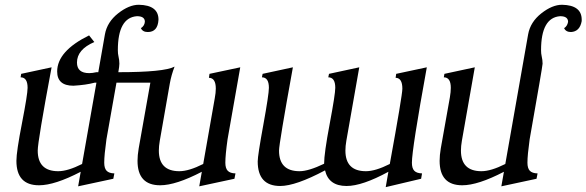

<svg xmlns="http://www.w3.org/2000/svg" viewBox="-20 -770 2459 805"><path d="M815.4 11.2 826.2 -49.8Q717.3 6.8 651.4 6.8Q556.6 6.8 556.6 -95.7Q556.6 -119.1 561.5 -147.9L610.4 -423.3H468.3L426.3 -186Q417 -119.6 417 -87.9Q417 -64.5 427 -54Q437 -43.5 459.5 -43L455.1 -20.5L307.6 11.2L318.4 -49.8Q209.5 6.8 143.6 6.8Q48.8 6.8 48.8 -95.7Q48.8 -133.8 72.3 -254.4Q95.7 -375 95.7 -401.9Q95.7 -445.8 66.4 -445.8L68.8 -460.4L196.3 -487.8Q138.2 -176.8 138.2 -138.7Q138.2 -52.2 224.1 -52.2Q264.2 -52.2 324.2 -82.5L384.3 -423.3H376.5Q340.3 -413.6 287.6 -410.6Q219.7 -410.6 219.7 -470.2Q219.7 -555.7 353.5 -621.6L375.5 -593.8Q302.7 -562.5 302.7 -507.8Q302.7 -463.4 354 -463.4Q367.2 -463.4 384.3 -467.3H392.1L419.9 -626Q429.2 -677.7 475.1 -713.9Q521 -750 562 -750Q644.5 -748.5 644.5 -687.5Q641.6 -635.7 599.6 -635.7Q578.1 -635.7 570.8 -651.9Q585.9 -661.6 587.4 -678.7Q587.4 -702.1 554.2 -702.1Q474.1 -696.3 474.1 -559.6Q474.1 -544.9 476.6 -534.7Q480.5 -518.1 480.5 -502.9Q480.5 -492.2 476.1 -467.3Q668.5 -467.3 711.9 -490.7Q698.2 -455.1 691.9 -419.4L649.9 -179.7Q646 -157.2 646 -138.7Q646 -52.2 731.9 -52.2Q772 -52.2 832 -82.5L880.4 -357.9Q884.8 -381.3 884.8 -398.4Q884.8 -443.4 856 -443.8L858.4 -460.4L987.3 -487.8L934.1 -186Q924.8 -119.6 924.8 -87.9Q924.8 -64.5 934.8 -54Q944.8 -43.5 967.3 -43L962.9 -20.5Z M1597.2 14.6 1608.4 -49.8Q1499 9.8 1433.1 9.8Q1357.9 9.8 1342.8 -55.7Q1219.7 9.8 1154.8 9.8Q1060.5 9.8 1060.5 -93.3Q1060.5 -117.7 1084 -246.3Q1107.4 -375 1107.4 -401.9Q1107.4 -445.8 1078.1 -445.8L1081.1 -460.4L1208 -487.8Q1149.9 -167 1149.9 -138.7Q1149.9 -52.2 1235.8 -52.2Q1273.9 -52.2 1338.9 -83.5Q1338.9 -126.5 1362.3 -250.7Q1385.7 -375 1385.7 -401.9Q1385.7 -445.8 1356.4 -445.8L1359.4 -460.4L1486.3 -487.8L1432.1 -179.7Q1428.2 -157.2 1428.2 -138.7Q1428.2 -52.2 1514.2 -52.2Q1554.2 -52.2 1614.3 -82.5Q1667 -371.6 1667 -397.9Q1667 -443.4 1638.7 -443.8L1641.1 -460.4L1769.5 -487.8Q1707 -144 1707 -87.9Q1707 -64.5 1717 -54Q1727.1 -43.5 1749.5 -43L1745.6 -20.5Z M2082 11.2 2092.8 -49.8Q1983.9 6.8 1918 6.8Q1823.2 6.8 1823.2 -95.7Q1823.2 -119.1 1828.1 -147.9L1866.2 -361.8Q1870.1 -384.8 1870.1 -401.9Q1870.1 -445.8 1840.8 -445.8L1843.3 -460.4L1970.7 -487.8L1916.5 -179.7Q1912.6 -157.2 1912.6 -138.7Q1912.6 -52.2 1998.5 -52.2Q2038.6 -52.2 2098.6 -82.5L2194.3 -626Q2203.6 -677.7 2249.5 -713.9Q2295.4 -750 2336.4 -750Q2418.9 -748.5 2418.9 -687.5V-681.6Q2411.1 -637.7 2374 -635.7Q2352.5 -635.7 2345.2 -651.9Q2358.4 -660.2 2361.8 -678.2Q2361.8 -702.1 2328.6 -702.1Q2248.5 -696.3 2248.5 -559.6Q2248.5 -544.9 2251 -534.7Q2254.9 -518.1 2254.9 -502.9Q2254.9 -493.2 2200.7 -186Q2191.4 -119.6 2191.4 -87.9Q2191.4 -64.5 2201.4 -54Q2211.4 -43.5 2233.9 -43L2229.5 -20.5Z"/></svg>

Font: Kelvinch
Style: Italic
Weight: 400
Italic angle: -10°
Designer: Paul James Miller
Foundry: High-Logic / Made with FontCreator
Version: Version 3.40;July 22, 2017;FontCreator 11.0.0.2388 64-bit